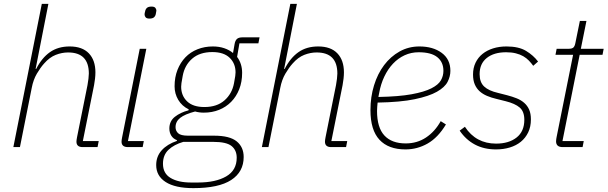

<svg xmlns="http://www.w3.org/2000/svg" viewBox="-20 -760 3139 992"><path d="M196 -740H230L164 -404H167Q196 -461 238 -490.5Q280 -520 340 -520Q405 -520 439 -484.5Q473 -449 473 -386Q473 -371 471 -353.5Q469 -336 466 -320L408 -31H490L484 0H407Q375 0 375 -28Q375 -36 378 -51L432 -320Q435 -336 437 -353Q439 -370 439 -380Q439 -489 332 -489Q300 -489 268 -476.5Q236 -464 208 -432Q189 -411 170.5 -379.5Q152 -348 144 -306L83 0H49Z M752 -664Q738 -664 732.5 -670.5Q727 -677 727 -685Q727 -688 727.5 -691.5Q728 -695 730 -702Q732 -713 739.5 -719.5Q747 -726 763 -726Q777 -726 782.5 -719.5Q788 -713 788 -705Q788 -701 785 -688Q783 -677 775.5 -670.5Q768 -664 752 -664ZM641 0Q608 0 608 -28Q608 -36 611 -51L702 -508H736L641 -31H723L717 0Z M1239 51Q1239 128 1174.5 170Q1110 212 979 212Q885 212 836 180.5Q787 149 787 93Q787 48 815.5 16.5Q844 -15 894 -32V-36Q875 -43 865 -59Q855 -75 855 -96Q855 -134 883.5 -156.5Q912 -179 954 -190L955 -195Q920 -212 901 -244Q882 -276 882 -314Q882 -361 897 -399Q912 -437 938 -464Q964 -491 1000.5 -505.5Q1037 -520 1080 -520Q1112 -520 1138.5 -511Q1165 -502 1184 -486L1192 -532Q1195 -550 1204 -558.5Q1213 -567 1232 -567H1321L1315 -536H1217L1205 -466Q1231 -431 1231 -384Q1231 -337 1216 -299Q1201 -261 1174.5 -234Q1148 -207 1112 -192.5Q1076 -178 1033 -178Q1009 -178 988 -184Q935 -170 911 -151Q887 -132 887 -103Q887 -84 900.5 -71.5Q914 -59 952 -59H1086Q1167 -59 1203 -29.5Q1239 0 1239 51ZM1203 55Q1203 16 1176.5 -5.5Q1150 -27 1082 -27H927Q879 -13 850.5 14Q822 41 822 86Q822 136 861.5 159.5Q901 183 967 183H1003Q1094 183 1148.5 151.5Q1203 120 1203 55ZM1036 -207Q1101 -207 1140 -241.5Q1179 -276 1189 -330Q1194 -356 1195.5 -367.5Q1197 -379 1197 -386Q1197 -432 1166.5 -461.5Q1136 -491 1077 -491Q1012 -491 973 -457Q934 -423 924 -368Q919 -342 917.5 -330.5Q916 -319 916 -312Q916 -266 946.5 -236.5Q977 -207 1036 -207Z M1480 -740H1514L1448 -404H1451Q1480 -461 1522 -490.5Q1564 -520 1624 -520Q1689 -520 1723 -484.5Q1757 -449 1757 -386Q1757 -371 1755 -353.5Q1753 -336 1750 -320L1692 -31H1774L1768 0H1691Q1659 0 1659 -28Q1659 -36 1662 -51L1716 -320Q1719 -336 1721 -353Q1723 -370 1723 -380Q1723 -489 1616 -489Q1584 -489 1552 -476.5Q1520 -464 1492 -432Q1473 -411 1454.5 -379.5Q1436 -348 1428 -306L1367 0H1333Z M2075 12Q1987 12 1940.5 -38Q1894 -88 1894 -191Q1894 -259 1912.5 -319Q1931 -379 1964.5 -423.5Q1998 -468 2044.5 -494Q2091 -520 2147 -520Q2217 -520 2262 -487Q2307 -454 2307 -394Q2307 -365 2292.5 -337Q2278 -309 2237.5 -286Q2197 -263 2123 -247.5Q2049 -232 1931 -230Q1930 -222 1929 -208.5Q1928 -195 1928 -187Q1928 -101 1966 -60Q2004 -19 2076 -19Q2135 -19 2181 -49.5Q2227 -80 2257 -134L2284 -117Q2243 -49 2189.5 -18.5Q2136 12 2075 12ZM2143 -490Q2104 -490 2070.5 -474.5Q2037 -459 2010.5 -431Q1984 -403 1965.5 -364Q1947 -325 1939 -279L1935 -259Q2041 -261 2106.5 -273Q2172 -285 2208.5 -303.5Q2245 -322 2258 -345Q2271 -368 2271 -394Q2271 -439 2239.5 -464.5Q2208 -490 2143 -490Z M2543 12Q2481 12 2434 -13Q2387 -38 2355 -85L2382 -105Q2439 -18 2543 -18Q2609 -18 2649 -49.5Q2689 -81 2689 -141Q2689 -184 2665 -204.5Q2641 -225 2593 -237L2545 -249Q2519 -255 2496.5 -264.5Q2474 -274 2458 -288.5Q2442 -303 2433 -324Q2424 -345 2424 -375Q2424 -409 2437 -436Q2450 -463 2473 -481.5Q2496 -500 2527.5 -510Q2559 -520 2597 -520Q2660 -520 2698 -497Q2736 -474 2760 -442L2735 -420Q2725 -434 2712.5 -447Q2700 -460 2683.5 -469.5Q2667 -479 2645 -484.5Q2623 -490 2595 -490Q2532 -490 2495 -460.5Q2458 -431 2458 -377Q2458 -335 2481.5 -313Q2505 -291 2553 -280L2600 -268Q2627 -261 2649.5 -252Q2672 -243 2688.5 -228.5Q2705 -214 2714 -193.5Q2723 -173 2723 -143Q2723 -105 2709 -76Q2695 -47 2671 -27.5Q2647 -8 2614 2Q2581 12 2543 12Z M2887 0Q2853 0 2853 -30Q2853 -35 2854 -41.5Q2855 -48 2856 -53L2941 -477H2850L2856 -508H2919Q2936 -508 2943 -515Q2950 -522 2953 -539L2976 -652H3010L2981 -508H3099L3093 -477H2975L2886 -31H2996L2990 0Z"/></svg>

Font: IBM Plex Sans ExtLt
Style: Italic
Weight: 200
Italic angle: -11°
Designer: Mike Abbink, Paul van der Laan, Pieter van Rosmalen
Foundry: Bold Monday
Version: Version 3.005